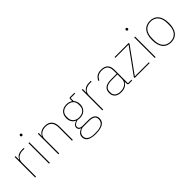

<svg xmlns="http://www.w3.org/2000/svg" viewBox="186 -1928 3346 3346"><g transform="rotate(-45 1859.0 -255.0)"><path d="M126 0V-349C126 -442 202 -487 284 -487H328V-506H287C194 -506 152 -466 129 -419H126V-506H105V0Z M456 -673C473 -673 479 -683 479 -694V-701C479 -712 473 -722 456 -722C439 -722 433 -712 433 -701V-694C433 -683 439 -673 456 -673ZM446 0H467V-506H446Z M698 0V-362C698 -454 774 -499 857 -499C956 -499 1012 -444 1012 -321V0H1033V-325C1033 -451 972 -518 859 -518C768 -518 719 -475 701 -430H698V-506H677V0Z M1629 65C1629 -7 1581 -53 1466 -53H1331C1261 -53 1244 -81 1244 -109C1244 -146 1275 -171 1335 -187C1355 -183 1371 -180 1391 -180C1494 -180 1564 -247 1564 -349C1564 -398 1549 -439 1521 -468V-542H1632V-561H1529C1510 -561 1502 -553 1502 -534V-485C1473 -506 1436 -518 1391 -518C1284 -518 1218 -451 1218 -349C1218 -273 1252 -222 1309 -197V-194C1265 -181 1224 -154 1224 -108C1224 -76 1240 -52 1277 -41V-38C1215 -18 1178 22 1178 82C1178 160 1241 212 1390 212C1542 212 1629 166 1629 65ZM1607 65C1607 154 1528 193 1415 193H1366C1264 193 1200 149 1200 83C1200 19 1245 -17 1308 -33H1463C1571 -33 1607 4 1607 65ZM1391 -199C1298 -199 1242 -256 1242 -330V-368C1242 -442 1296 -499 1391 -499C1486 -499 1540 -442 1540 -368V-330C1540 -256 1486 -199 1391 -199Z M1781 0V-349C1781 -442 1857 -487 1939 -487H1983V-506H1942C1849 -506 1807 -466 1784 -419H1781V-506H1760V0Z M2495 0V-19H2410V-352C2410 -459 2355 -518 2245 -518C2151 -518 2102 -477 2074 -412L2092 -404C2120 -470 2169 -499 2245 -499C2339 -499 2389 -453 2389 -349V-275H2247C2102 -275 2057 -214 2057 -130C2057 -39 2116 12 2220 12C2313 12 2361 -29 2386 -77H2389V-29C2389 -9 2398 0 2418 0ZM2220 -7C2138 -7 2080 -45 2080 -115V-145C2080 -212 2129 -257 2248 -257H2389V-148C2389 -54 2310 -7 2220 -7Z M2926 0V-19H2579L2916 -485V-506H2567V-487H2894L2557 -21V0Z M3062 -673C3079 -673 3085 -683 3085 -694V-701C3085 -712 3079 -722 3062 -722C3045 -722 3039 -712 3039 -701V-694C3039 -683 3045 -673 3062 -673ZM3052 0H3073V-506H3052Z M3448 12C3580 12 3658 -78 3658 -253C3658 -428 3580 -518 3448 -518C3316 -518 3238 -428 3238 -253C3238 -78 3316 12 3448 12ZM3448 -7C3328 -7 3261 -93 3261 -229V-277C3261 -413 3328 -499 3448 -499C3568 -499 3635 -413 3635 -277V-229C3635 -93 3568 -7 3448 -7Z"/></g></svg>

Font: IBM Plex Arabic Thin
Style: Regular
Weight: 100
Designer: Mike Abbink, Paul van der Laan, Pieter van Rosmalen, Wael Morcos, Khajak Apelian
Foundry: Bold Monday
Version: Version 1.0